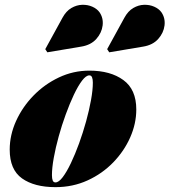

<svg xmlns="http://www.w3.org/2000/svg" viewBox="-20 -761 698 791"><path d="M208.5 10Q121.5 10 70.8 -26Q20 -62 20 -144.5Q20 -204.5 46.2 -262.5Q72.5 -320.5 118 -367.2Q163.5 -414 222.8 -442Q282 -470 348 -470Q435 -470 488.2 -431.2Q541.5 -392.5 541.5 -310Q541.5 -252 516.5 -195.2Q491.5 -138.5 446.5 -92Q401.5 -45.5 340.8 -17.8Q280 10 208.5 10ZM208.5 -9.5Q222 -9.5 238.5 -31.2Q255 -53 272.2 -89.2Q289.5 -125.5 305.8 -170.2Q322 -215 334.8 -261.2Q347.5 -307.5 355 -349Q362.5 -390.5 362.5 -420.5Q362.5 -434.5 359.2 -442.5Q356 -450.5 348 -450.5Q334.5 -450.5 318 -428.8Q301.5 -407 284.2 -370.5Q267 -334 250.8 -289.5Q234.5 -245 221.8 -198.8Q209 -152.5 201.5 -110.8Q194 -69 194 -39.5Q194 -25 197.2 -17.2Q200.5 -9.5 208.5 -9.5ZM430 -545.5 421.5 -558.5 492.5 -688Q507.5 -715.5 529 -728Q550.5 -740.5 573.2 -741.2Q596 -742 615.2 -733.5Q634.5 -725 645 -710.5Q661.5 -686.5 657.8 -656Q654 -625.5 631.8 -600.5Q609.5 -575.5 570 -569ZM175 -545.5 166.5 -558.5 237.5 -688Q252.5 -715.5 274 -728Q295.5 -740.5 318.2 -741.2Q341 -742 360.2 -733.5Q379.5 -725 390 -710.5Q406.5 -686.5 402.8 -656Q399 -625.5 376.8 -600.5Q354.5 -575.5 315 -569Z"/></svg>

Font: Bodoni Moda 11pt Black
Style: Italic
Weight: 900
Italic angle: -13°
Designer: Owen Earl
Foundry: indestructible type
Version: Version 2.004